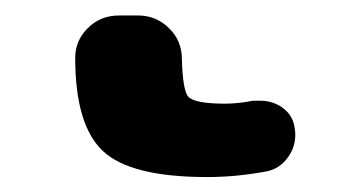

<svg xmlns="http://www.w3.org/2000/svg" viewBox="-20 6 445 253"><path d="M227.5 132.8Q235.4 142.6 276.4 142.6Q293.9 142.6 313.5 138.7Q318.4 138.7 323.2 138.7Q336.9 138.7 348.6 145.5Q365.2 155.3 368.2 173.8Q369.1 178.7 369.1 183.6Q369.1 199.2 360.4 211.9Q348.6 229.5 328.1 232.4Q290 239.3 252.9 239.3Q152.3 239.3 115.7 205.1Q79.1 170.9 79.1 82Q79.1 59.6 95.7 43Q112.3 26.4 136.7 26.4H162.1Q185.5 26.4 202.6 43Q219.7 59.6 219.7 84Q220.7 123 227.5 132.8Z"/></svg>

Font: Gen Jyuu Gothic P Bold
Style: Bold
Weight: 700
Designer: [Source Han Sans]
Ryoko NISHIZUKA  (kana & ideographs); Paul D. Hunt (Latin, Greek & Cyrillic); Wenlong ZHANG  (bopomofo
Version: Version 1.002.20150607